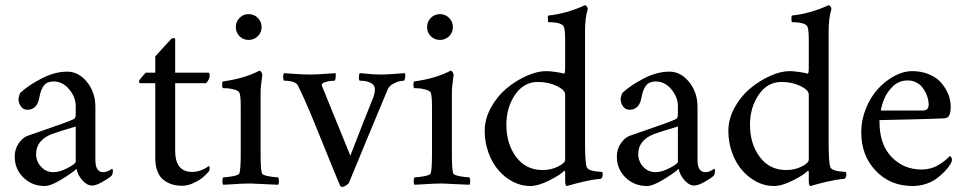

<svg xmlns="http://www.w3.org/2000/svg" viewBox="-20 -714 3751 745"><path d="M37.1 -106.9Q37.1 -135.7 52.7 -158.2Q68.4 -180.7 86.9 -187Q103.5 -192.9 147.2 -208Q190.9 -223.1 220.2 -233.6Q249.5 -244.1 262.2 -250Q269.5 -252.9 271.7 -257.3Q273.9 -261.7 273.9 -274.9V-301.8Q273.9 -336.9 248.5 -367.4Q223.1 -397.9 188 -397.9Q163.1 -397.9 150.6 -382.6Q138.2 -367.2 132.8 -335.9Q124.5 -288.1 85.9 -288.1Q70.8 -288.1 61.3 -301Q51.8 -314 51.8 -330.1Q51.8 -333.5 54.2 -342Q56.6 -350.6 59.1 -354Q89.8 -382.8 141.1 -409.4Q192.4 -436 241.2 -436Q284.7 -436 317.4 -396Q350.1 -356 350.1 -298.8V-92.8Q350.1 -45.9 380.9 -45.9Q385.3 -45.9 389.4 -46.9Q393.6 -47.9 396.7 -49.1Q399.9 -50.3 403.1 -52Q406.2 -53.7 408.2 -54.9Q410.2 -56.2 411.9 -57.6Q413.6 -59.1 414.1 -59.1Q418 -59.1 418 -50.8Q418 -40.5 413.1 -32.2Q401.4 -21.5 376.7 -7.8Q352.1 5.9 337.9 5.9Q317.4 5.9 299.6 -14.4Q281.7 -34.7 276.9 -59.1Q262.2 -44.4 219.5 -18.3Q176.8 7.8 153.8 7.8Q104.5 7.8 70.8 -25.1Q37.1 -58.1 37.1 -106.9ZM120.1 -116.2Q120.1 -87.9 139.4 -66.9Q158.7 -45.9 187 -45.9Q211.4 -45.9 242.7 -62.3Q273.9 -78.6 273.9 -86.9V-223.1Q207.5 -203.6 181.2 -193.8Q120.1 -169.9 120.1 -116.2Z M519.5 -399.9Q519.5 -402.3 530.8 -415.5Q542 -428.7 545.4 -432.1H582.5V-495.1Q590.8 -504.4 605.7 -520.8Q620.6 -537.1 631.6 -549.1Q642.6 -561 643.6 -562Q646 -564.5 649.9 -565.4Q653.8 -566.4 656.7 -565.7Q659.7 -564.9 659.7 -563V-432.1H788.6Q793.5 -432.1 793.5 -420.9Q793.5 -405.3 779.3 -391.1H659.7V-128.9Q659.7 -46.9 725.6 -46.9Q758.3 -46.9 790.5 -69.8Q793.5 -68.4 793.5 -63Q793.5 -51.8 789.6 -47.9Q779.8 -36.6 767.3 -25.9Q754.9 -15.1 731.9 -4.2Q709 6.8 686.5 6.8Q666 6.8 648.7 1.7Q631.3 -3.4 615.7 -14.9Q600.1 -26.4 591.3 -48.3Q582.5 -70.3 582.5 -101.1V-391.1H524.4Q519.5 -391.1 519.5 -399.9Z M844.2 -372.1Q842.3 -374 842 -384Q841.8 -394 844.2 -397.9Q928.2 -409.2 986.8 -439.9Q990.2 -439.9 994.1 -433.8Q998 -427.7 998 -423.8Q991.2 -376 991.2 -357.9V-116.2Q991.2 -58.1 996.1 -42Q998 -34.7 1021.2 -30.3Q1044.4 -25.9 1059.1 -25.9Q1062 -22 1062.3 -11.5Q1062.5 -1 1059.1 2.9Q956.5 -2 952.1 -2Q934.6 -2 918.5 -1.2Q902.3 -0.5 881.3 1Q860.4 2.4 846.2 2.9Q842.8 -1 843 -11.5Q843.3 -22 846.2 -25.9Q860.8 -25.9 884 -30.3Q907.2 -34.7 909.2 -42Q914.1 -58.1 914.1 -116.2V-301.8Q914.1 -341.8 909.2 -354Q906.2 -361.8 890.1 -366.2Q874 -370.6 863.3 -371.3Q852.5 -372.1 844.2 -372.1ZM909.4 -573.5Q895 -587.9 895 -608.9Q895 -629.9 909.4 -644.5Q923.8 -659.2 944.8 -659.2Q965.8 -659.2 980.5 -644.5Q995.1 -629.9 995.1 -608.9Q995.1 -587.9 980.5 -573.5Q965.8 -559.1 944.8 -559.1Q923.8 -559.1 909.4 -573.5Z M1081.5 -400.9Q1075.7 -415.5 1081.5 -430.2Q1092.8 -429.7 1125.2 -427.2Q1157.7 -424.8 1181.6 -424.8Q1203.6 -424.8 1237.5 -427.2Q1271.5 -429.7 1281.7 -430.2Q1283.7 -425.8 1282.5 -413.3Q1281.2 -400.9 1277.8 -400.9Q1271 -400.9 1261.5 -399.9Q1252 -398.9 1240.2 -394.8Q1228.5 -390.6 1228.5 -383.8Q1228.5 -381.8 1229.5 -379.9L1339.4 -109.9Q1390.6 -242.7 1428.7 -336.9Q1434.6 -351.6 1434.6 -369.1Q1434.6 -383.8 1418.5 -392.3Q1402.3 -400.9 1376.5 -400.9Q1372.6 -400.9 1372.6 -413.8Q1372.6 -426.8 1376.5 -430.2Q1387.2 -429.7 1400.4 -428.2Q1413.6 -426.8 1426.5 -425.8Q1439.5 -424.8 1457.5 -424.8Q1479.5 -424.8 1508.5 -427.2Q1537.6 -429.7 1550.8 -430.2Q1553.7 -425.8 1552 -413.3Q1550.3 -400.9 1547.4 -400.9Q1541 -400.9 1530 -398.7Q1519 -396.5 1504.4 -388.2Q1489.7 -379.9 1484.4 -367.2Q1392.6 -147.5 1334.5 -5.9Q1332.5 -0.5 1323 5.4Q1313.5 11.2 1308.6 11.2Q1302.2 11.2 1299.8 6.8Q1276.4 -48.3 1243.7 -130.1Q1210.9 -211.9 1186 -271.5Q1161.1 -331.1 1136.7 -380.9Q1127.4 -400.9 1081.5 -400.9Z M1586.4 -372.1Q1584.5 -374 1584.2 -384Q1584 -394 1586.4 -397.9Q1670.4 -409.2 1729 -439.9Q1732.4 -439.9 1736.3 -433.8Q1740.2 -427.7 1740.2 -423.8Q1733.4 -376 1733.4 -357.9V-116.2Q1733.4 -58.1 1738.3 -42Q1740.2 -34.7 1763.4 -30.3Q1786.6 -25.9 1801.3 -25.9Q1804.2 -22 1804.4 -11.5Q1804.7 -1 1801.3 2.9Q1698.7 -2 1694.3 -2Q1676.8 -2 1660.6 -1.2Q1644.5 -0.5 1623.5 1Q1602.5 2.4 1588.4 2.9Q1585 -1 1585.2 -11.5Q1585.4 -22 1588.4 -25.9Q1603 -25.9 1626.2 -30.3Q1649.4 -34.7 1651.4 -42Q1656.2 -58.1 1656.2 -116.2V-301.8Q1656.2 -341.8 1651.4 -354Q1648.4 -361.8 1632.3 -366.2Q1616.2 -370.6 1605.5 -371.3Q1594.7 -372.1 1586.4 -372.1ZM1651.6 -573.5Q1637.2 -587.9 1637.2 -608.9Q1637.2 -629.9 1651.6 -644.5Q1666 -659.2 1687 -659.2Q1708 -659.2 1722.7 -644.5Q1737.3 -629.9 1737.3 -608.9Q1737.3 -587.9 1722.7 -573.5Q1708 -559.1 1687 -559.1Q1666 -559.1 1651.6 -573.5Z M1860.8 -206.1Q1860.8 -252.9 1885.3 -297.1Q1909.7 -341.3 1946 -371.3Q1982.4 -401.4 2023.4 -419.7Q2064.5 -438 2098.6 -438Q2113.8 -438 2137 -434.6Q2160.2 -431.2 2168 -428.2Q2172.9 -428.2 2172.9 -449.2V-558.1Q2172.9 -597.7 2168 -609.9Q2160.6 -627.9 2106.9 -627.9Q2106.4 -627.9 2106 -634.3Q2105.5 -640.6 2105.7 -647Q2106 -653.3 2107.9 -653.8Q2176.8 -660.6 2250 -693.8Q2253.4 -693.8 2257.1 -688.7Q2260.7 -683.6 2260.7 -678.2Q2250 -646 2250 -590.8V-163.1Q2250 -81.5 2256.8 -64.9Q2259.8 -58.6 2269 -54.7Q2278.3 -50.8 2288.1 -49.6Q2297.9 -48.3 2306.6 -47.6Q2315.4 -46.9 2315.9 -46.9Q2318.8 -45.4 2318.8 -35.2Q2318.8 -32.2 2316.2 -26.1Q2313.5 -20 2310.5 -20Q2295.9 -19 2277.3 -15.9Q2258.8 -12.7 2242.4 -8.8Q2226.1 -4.9 2212.2 -1.2Q2198.2 2.4 2189.5 4.9L2180.7 7.8Q2172.9 7.8 2172.9 -11.2V-45.9Q2171.9 -52.2 2169.9 -51.8Q2155.3 -36.1 2112.1 -14.2Q2068.8 7.8 2036.6 7.8Q2002.9 7.8 1970.9 -8.5Q1939 -24.9 1914.6 -53Q1890.1 -81.1 1875.5 -121.3Q1860.8 -161.6 1860.8 -206.1ZM1944.8 -230Q1944.8 -155.8 1982.7 -105Q2020.5 -54.2 2085.9 -54.2Q2118.2 -54.2 2145.5 -67.9Q2172.9 -81.5 2172.9 -94.2V-347.2Q2172.9 -364.7 2140.4 -380.4Q2107.9 -396 2066.9 -396Q2012.2 -396 1978.5 -346.2Q1944.8 -296.4 1944.8 -230Z M2373.5 -106.9Q2373.5 -135.7 2389.2 -158.2Q2404.8 -180.7 2423.3 -187Q2439.9 -192.9 2483.6 -208Q2527.3 -223.1 2556.6 -233.6Q2585.9 -244.1 2598.6 -250Q2606 -252.9 2608.2 -257.3Q2610.4 -261.7 2610.4 -274.9V-301.8Q2610.4 -336.9 2585 -367.4Q2559.6 -397.9 2524.4 -397.9Q2499.5 -397.9 2487.1 -382.6Q2474.6 -367.2 2469.2 -335.9Q2460.9 -288.1 2422.4 -288.1Q2407.2 -288.1 2397.7 -301Q2388.2 -314 2388.2 -330.1Q2388.2 -333.5 2390.6 -342Q2393.1 -350.6 2395.5 -354Q2426.3 -382.8 2477.5 -409.4Q2528.8 -436 2577.6 -436Q2621.1 -436 2653.8 -396Q2686.5 -356 2686.5 -298.8V-92.8Q2686.5 -45.9 2717.3 -45.9Q2721.7 -45.9 2725.8 -46.9Q2730 -47.9 2733.2 -49.1Q2736.3 -50.3 2739.5 -52Q2742.7 -53.7 2744.6 -54.9Q2746.6 -56.2 2748.3 -57.6Q2750 -59.1 2750.5 -59.1Q2754.4 -59.1 2754.4 -50.8Q2754.4 -40.5 2749.5 -32.2Q2737.8 -21.5 2713.1 -7.8Q2688.5 5.9 2674.3 5.9Q2653.8 5.9 2636 -14.4Q2618.2 -34.7 2613.3 -59.1Q2598.6 -44.4 2555.9 -18.3Q2513.2 7.8 2490.2 7.8Q2440.9 7.8 2407.2 -25.1Q2373.5 -58.1 2373.5 -106.9ZM2456.5 -116.2Q2456.5 -87.9 2475.8 -66.9Q2495.1 -45.9 2523.4 -45.9Q2547.9 -45.9 2579.1 -62.3Q2610.4 -78.6 2610.4 -86.9V-223.1Q2543.9 -203.6 2517.6 -193.8Q2456.5 -169.9 2456.5 -116.2Z M2806.2 -206.1Q2806.2 -252.9 2830.6 -297.1Q2855 -341.3 2891.4 -371.3Q2927.7 -401.4 2968.8 -419.7Q3009.8 -438 3043.9 -438Q3059.1 -438 3082.3 -434.6Q3105.5 -431.2 3113.3 -428.2Q3118.2 -428.2 3118.2 -449.2V-558.1Q3118.2 -597.7 3113.3 -609.9Q3106 -627.9 3052.2 -627.9Q3051.8 -627.9 3051.3 -634.3Q3050.8 -640.6 3051 -647Q3051.3 -653.3 3053.2 -653.8Q3122.1 -660.6 3195.3 -693.8Q3198.7 -693.8 3202.4 -688.7Q3206.1 -683.6 3206.1 -678.2Q3195.3 -646 3195.3 -590.8V-163.1Q3195.3 -81.5 3202.1 -64.9Q3205.1 -58.6 3214.4 -54.7Q3223.6 -50.8 3233.4 -49.6Q3243.2 -48.3 3252 -47.6Q3260.7 -46.9 3261.2 -46.9Q3264.2 -45.4 3264.2 -35.2Q3264.2 -32.2 3261.5 -26.1Q3258.8 -20 3255.9 -20Q3241.2 -19 3222.7 -15.9Q3204.1 -12.7 3187.7 -8.8Q3171.4 -4.9 3157.5 -1.2Q3143.6 2.4 3134.8 4.9L3126 7.8Q3118.2 7.8 3118.2 -11.2V-45.9Q3117.2 -52.2 3115.2 -51.8Q3100.6 -36.1 3057.4 -14.2Q3014.2 7.8 2981.9 7.8Q2948.2 7.8 2916.3 -8.5Q2884.3 -24.9 2859.9 -53Q2835.4 -81.1 2820.8 -121.3Q2806.2 -161.6 2806.2 -206.1ZM2890.1 -230Q2890.1 -155.8 2928 -105Q2965.8 -54.2 3031.2 -54.2Q3063.5 -54.2 3090.8 -67.9Q3118.2 -81.5 3118.2 -94.2V-347.2Q3118.2 -364.7 3085.7 -380.4Q3053.2 -396 3012.2 -396Q2957.5 -396 2923.8 -346.2Q2890.1 -296.4 2890.1 -230Z M3321.8 -200.2Q3321.8 -248.5 3340.1 -293.5Q3358.4 -338.4 3387.2 -369.6Q3416 -400.9 3450.9 -419.4Q3485.8 -438 3518.6 -438Q3552.7 -438 3580.1 -427.5Q3607.4 -417 3623.5 -401.6Q3639.6 -386.2 3650.4 -366.9Q3661.1 -347.7 3665 -331.5Q3668.9 -315.4 3668.9 -301.8Q3668.9 -278.8 3663.6 -267.1Q3658.2 -255.4 3644.5 -254.9Q3624.5 -253.4 3515.1 -250.7Q3405.8 -248 3392.6 -248V-241.2Q3392.6 -153.3 3439.7 -104.7Q3486.8 -56.2 3555.7 -56.2Q3591.8 -56.2 3620.8 -73.5Q3649.9 -90.8 3665.5 -108.9Q3666 -108.9 3668 -107.2Q3669.9 -105.5 3671.9 -102.1Q3673.8 -98.6 3673.8 -95.2Q3673.8 -86.9 3668 -77.1Q3660.2 -64.5 3648.2 -51.5Q3636.2 -38.6 3618.2 -24.2Q3600.1 -9.8 3574.7 -1Q3549.3 7.8 3522 7.8Q3434.1 7.8 3377.9 -51.5Q3321.8 -110.8 3321.8 -200.2ZM3397.9 -285.2H3560.5Q3583.5 -285.2 3583.5 -308.1Q3583.5 -317.4 3581.1 -328.9Q3578.6 -340.3 3572.3 -353.5Q3565.9 -366.7 3557.1 -377.2Q3548.3 -387.7 3533.9 -394.8Q3519.5 -401.9 3502 -401.9Q3484.9 -401.9 3469.7 -395.5Q3454.6 -389.2 3444.1 -378.7Q3433.6 -368.2 3425 -356Q3416.5 -343.8 3411.4 -331.3Q3406.2 -318.8 3403.1 -308.3Q3399.9 -297.9 3398.7 -291.5Q3397.5 -285.2 3397.9 -285.2Z"/></svg>

Font: Crimson
Style: Roman
Weight: 400
Version: Version 0.8